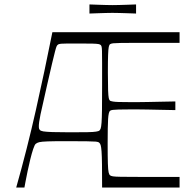

<svg xmlns="http://www.w3.org/2000/svg" viewBox="-20 -845 878 865"><path d="M53 0Q102 -173 141.5 -348.5Q181 -524 216 -700H789V-652Q767 -652 744 -652Q721 -652 698 -652Q675 -652 651.5 -652Q628 -652 605 -652Q551 -652 525 -651.5Q499 -651 490 -650Q481 -649 476 -646Q472 -643 470 -633.5Q468 -624 467 -598Q466 -572 466 -518Q466 -465 467 -438.5Q468 -412 470 -403Q472 -394 476 -391Q481 -389 489.5 -387.5Q498 -386 515 -385.5Q532 -385 558 -385Q589 -385 608.5 -385Q628 -385 646.5 -385.5Q665 -386 693.5 -386.5Q722 -387 770 -388V-349Q722 -350 693.5 -350.5Q665 -351 646 -351.5Q627 -352 607.5 -352Q588 -352 557 -352Q531 -352 514.5 -351.5Q498 -351 489 -350Q480 -349 476 -346Q469 -341 467 -308.5Q465 -276 465 -200Q465 -138 466 -108Q467 -78 469.5 -68Q472 -58 476 -55Q480 -52 489 -50.5Q498 -49 524.5 -48.5Q551 -48 605 -48Q628 -48 651.5 -48Q675 -48 698 -48Q721 -48 744 -48Q767 -48 789 -48V0H440Q440 -64 439.5 -103Q439 -142 437.5 -162.5Q436 -183 433.5 -191Q431 -199 427 -202Q423 -206 412 -207Q401 -208 370.5 -208.5Q340 -209 278 -209Q222 -209 194.5 -208Q167 -207 157 -204.5Q147 -202 141 -197Q136 -193 129.5 -173.5Q123 -154 116.5 -127.5Q110 -101 104.5 -74.5Q99 -48 95 -27Q91 -6 90 0ZM294 -249Q346 -249 373.5 -249.5Q401 -250 412.5 -252Q424 -254 427 -256Q431 -259 433.5 -266Q436 -273 437.5 -292.5Q439 -312 439.5 -351.5Q440 -391 440 -460Q440 -526 440 -562.5Q440 -599 439.5 -615Q439 -631 437.5 -635.5Q436 -640 434 -642Q431 -645 423.5 -646.5Q416 -648 396.5 -648.5Q377 -649 335 -649Q305 -649 285.5 -649Q266 -649 255 -648Q244 -647 240 -643Q237 -641 234.5 -635Q232 -629 227.5 -611.5Q223 -594 214.5 -558.5Q206 -523 192 -461Q171 -370 162.5 -329.5Q154 -289 155 -272Q155 -265 159 -260Q163 -255 175.5 -253Q188 -251 216.5 -250Q245 -249 294 -249ZM383 -784V-825Q407 -824 425 -823.5Q443 -823 458 -822.5Q473 -822 487 -822Q502 -822 517 -822.5Q532 -823 550.5 -823.5Q569 -824 593 -825V-784Q569 -785 550.5 -785.5Q532 -786 516.5 -786.5Q501 -787 486 -787Q472 -787 457.5 -786.5Q443 -786 425 -785.5Q407 -785 383 -784Z"/></svg>

Font: Ojuju Light
Style: Regular
Weight: 300
Designer: Chisaokwu Joboson, Mirko Velimirovic
Foundry: Udi Foundry
Version: Version 1.000